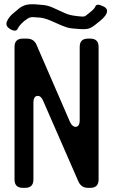

<svg xmlns="http://www.w3.org/2000/svg" viewBox="-20 -896 545 925"><path d="M90 9H101Q141 9 141 -31V-400Q141 -434 162 -434Q178 -434 188 -410L358 -21Q372 9 404 9H415Q455 9 455 -31V-670Q455 -710 415 -710H404Q364 -710 364 -670V-318Q364 -285 344 -285Q328 -285 317 -309L156 -680Q143 -710 110 -710H90Q50 -710 50 -670V-31Q50 9 90 9ZM390 -818 385 -817Q379 -815 355 -818L340 -820Q314 -823 292 -833L235 -859Q224 -864 212 -867.5Q200 -871 187 -872L153 -875Q125 -877 106 -872.5Q87 -868 69 -853L44 -832Q34 -824 26 -814Q18 -804 13 -792Q9 -782 13 -771Q16 -765 26.5 -757.5Q37 -750 49 -748.5Q61 -747 66 -759Q73 -774 95 -793L97 -795Q115 -809 125 -812Q135 -815 161 -812L175 -811Q197 -808 223 -797L280 -772Q292 -767 304 -763.5Q316 -760 329 -759L364 -756Q385 -754 401.5 -757Q418 -760 438 -776L463 -796Q478 -808 487.5 -821Q497 -834 495.5 -846.5Q494 -859 474 -867Q447 -880 440 -866Q436 -854 413 -836Z"/></svg>

Font: WD-XL Lubrifont TC
Style: Regular
Weight: 400
Designer: [WD-XL Lubrifont] Copyright 2020-2022 (c) NightFurySL2001, Skr-ZERO; [ZCOOL QingKe HuangYou] Copyright 2018-2022 (c) The
Version: Version 2.001;hotconv 1.1.1;makeotfexe 2.6.0